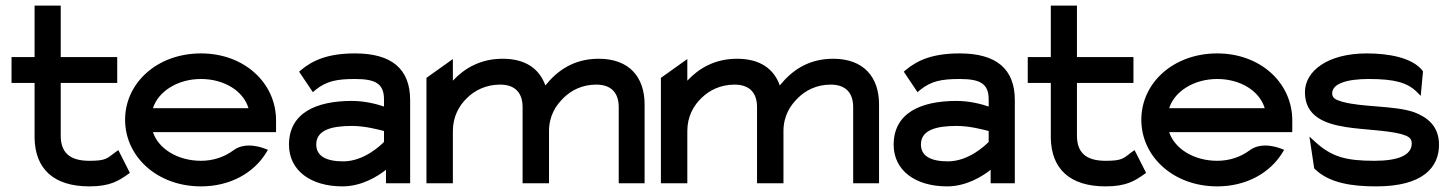

<svg xmlns="http://www.w3.org/2000/svg" viewBox="-20 -652 5161 683"><path d="M21 -357H103V-161C105 -52 170 11 298 11C372 11 402 -9 435 -32L442 -37L401 -118L391 -111C361 -89 359 -80 298 -80C227 -80 196 -110 196 -170V-357H397V-449H196V-632H103V-449H21Z M425 -226C425 -95 539 11 695 11C799 11 883 -37 927 -109L933 -119L923 -123C922 -123 856 -152 810 -117C779 -94 739 -80 695 -80C613 -80 544 -122 524 -182H962V-224C962 -356 850 -462 695 -462C539 -462 425 -357 425 -226ZM524 -267C543 -327 612 -371 695 -371C778 -371 846 -328 864 -267Z M1008 -137C1008 -46 1085 11 1198 11C1267 11 1324 -25 1353 -48V0H1439V-296C1439 -407 1373 -462 1243 -462C1149 -462 1094 -439 1051 -403L1044 -397L1093 -324L1102 -332C1141 -363 1176 -371 1243 -371C1318 -371 1346 -353 1346 -298V-273C1323 -281 1279 -293 1232 -293C1104 -293 1008 -250 1008 -137ZM1105 -138C1105 -189 1158 -204 1232 -204C1279 -204 1326 -191 1346 -186V-147C1334 -135 1275 -78 1201 -78C1140 -78 1105 -97 1105 -138Z M1497 0H1591V-186C1591 -237 1613 -277 1643 -305C1669 -330 1708 -351 1759 -351C1814 -351 1839 -320 1839 -271V0H1933V-186C1933 -212 1939 -236 1949 -256C1958 -275 1972 -291 1986 -305C2012 -330 2050 -351 2101 -351C2156 -351 2181 -320 2181 -271V0H2273V-281C2273 -376 2220 -443 2110 -443C2019 -443 1961 -399 1920 -348C1899 -407 1850 -443 1768 -443C1689 -443 1632 -409 1591 -365V-442L1497 -375Z M2331 0H2425V-186C2425 -237 2447 -277 2477 -305C2503 -330 2542 -351 2593 -351C2648 -351 2673 -320 2673 -271V0H2767V-186C2767 -212 2773 -236 2783 -256C2792 -275 2806 -291 2820 -305C2846 -330 2884 -351 2935 -351C2990 -351 3015 -320 3015 -271V0H3107V-281C3107 -376 3054 -443 2944 -443C2853 -443 2795 -399 2754 -348C2733 -407 2684 -443 2602 -443C2523 -443 2466 -409 2425 -365V-442L2331 -375Z M3159 -137C3159 -46 3236 11 3349 11C3418 11 3475 -25 3504 -48V0H3590V-296C3590 -407 3524 -462 3394 -462C3300 -462 3245 -439 3202 -403L3195 -397L3244 -324L3253 -332C3292 -363 3327 -371 3394 -371C3469 -371 3497 -353 3497 -298V-273C3474 -281 3430 -293 3383 -293C3255 -293 3159 -250 3159 -137ZM3256 -138C3256 -189 3309 -204 3383 -204C3430 -204 3477 -191 3497 -186V-147C3485 -135 3426 -78 3352 -78C3291 -78 3256 -97 3256 -138Z M3636 -357H3718V-161C3720 -52 3785 11 3913 11C3987 11 4017 -9 4050 -32L4057 -37L4016 -118L4006 -111C3976 -89 3974 -80 3913 -80C3842 -80 3811 -110 3811 -170V-357H4012V-449H3811V-632H3718V-449H3636Z M4040 -226C4040 -95 4154 11 4310 11C4414 11 4498 -37 4542 -109L4548 -119L4538 -123C4537 -123 4471 -152 4425 -117C4394 -94 4354 -80 4310 -80C4228 -80 4159 -122 4139 -182H4577V-224C4577 -356 4465 -462 4310 -462C4154 -462 4040 -357 4040 -226ZM4139 -267C4158 -327 4227 -371 4310 -371C4393 -371 4461 -328 4479 -267Z M4622 -324C4622 -239 4691 -212 4768 -200C4831 -190 4912 -189 4965 -175C4989 -168 5002 -161 5002 -142C5002 -99 4952 -80 4869 -80C4768 -80 4717 -94 4659 -147L4638 -166L4655 -53L4657 -51C4709 0 4791 11 4876 11C5042 11 5099 -57 5099 -137C5099 -203 5058 -235 5010 -253C4940 -277 4826 -270 4755 -290C4731 -297 4719 -303 4719 -320C4719 -355 4773 -371 4849 -371C4941 -371 4986 -358 5019 -326L5034 -311L5042 -398L5040 -401C5004 -447 4920 -462 4842 -462C4704 -462 4622 -400 4622 -324Z"/></svg>

Font: Charger Pro
Style: ExBdExt
Weight: 400
Designer: Jasper
Foundry: Cannot Into Space Fonts
Version: Version 1.09